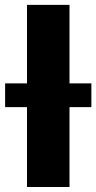

<svg xmlns="http://www.w3.org/2000/svg" viewBox="-24 -748 385 768"><path d="M-3.5 -414.5H84V-728.5H254V-414.5H341.5V-319.5H254V0H84V-319.5H-3.5Z"/></svg>

Font: Lato Black
Style: Regular
Weight: 900
Designer: Lukasz Dziedzic
Foundry: tyPoland Lukasz Dziedzic
Version: Version 2.007; 2014-02-27